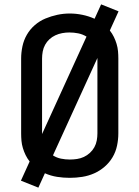

<svg xmlns="http://www.w3.org/2000/svg" viewBox="-20 -808 640 881"><path d="M156 53 76 21 116 -67Q105 -81 97.5 -96.5Q90 -112 85 -128.5Q80 -145 78.5 -162Q77 -179 77 -196V-539Q77 -567 83 -595.5Q89 -624 103.5 -649Q118 -674 140 -693Q162 -712 188.5 -723Q215 -734 243 -740Q271 -746 300 -746Q329 -746 358 -740Q387 -734 414 -722L444 -788L524 -756L484 -668Q495 -654 502.5 -638.5Q510 -623 515 -606.5Q520 -590 521.5 -573Q523 -556 523 -539V-196Q523 -168 517 -139.5Q511 -111 496.5 -86.5Q482 -62 460 -43Q438 -24 412 -12.5Q386 -1 357.5 3.5Q329 8 300 8Q271 8 242 3.5Q213 -1 186 -13ZM173 -193 377 -640Q359 -651 339 -655Q319 -659 298 -659Q282 -659 265.5 -656Q249 -653 234 -646Q219 -639 207 -628Q195 -617 187 -602.5Q179 -588 176 -571.5Q173 -555 173 -539V-196Q173 -196 173 -195Q173 -194 173 -193ZM300 -76Q317 -76 333.5 -78.5Q350 -81 365 -88Q380 -95 392.5 -106.5Q405 -118 413 -132.5Q421 -147 424 -163.5Q427 -180 427 -196V-539Q427 -539 427 -540Q427 -541 427 -542L223 -95Q240 -84 260 -80Q280 -76 300 -76Z"/></svg>

Font: Iosevka Curly Medium Extended
Style: Regular
Weight: 500
Width: 7
Monospace: yes
Designer: Belleve Invis
Foundry: Belleve Invis
Version: Version 11.1.0; ttfautohint (v1.8.3)